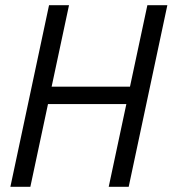

<svg xmlns="http://www.w3.org/2000/svg" viewBox="-20 -720 665 740"><path d="M20 0 169 -700H246L179 -386H481L548 -700H625L476 0H399L467 -319H165L97 0Z"/></svg>

Font: Red Hat Mono
Style: Italic
Weight: 300
Italic angle: -12°
Monospace: yes
Designer: Pentagram, MCKL
Foundry: Pentagram, MCKL
Version: Version 1.023